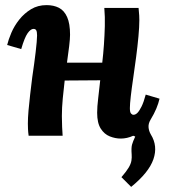

<svg xmlns="http://www.w3.org/2000/svg" viewBox="-20 -531 665 751"><path d="M493 200 455 162Q474 140 483 125Q492 110 494 97.5Q496 85 495 73Q493 47 496.5 34.5Q500 22 509 3L501 0Q477 11 452 11Q431 11 409.5 2.5Q388 -6 374 -28Q360 -50 360 -90Q360 -113 364 -146Q368 -179 372 -217L233 -216Q229 -182 225.5 -146Q222 -110 222 -77Q222 -55 223 -34Q224 -13 225 0H92Q90 -15 89.5 -26.5Q89 -38 89 -48Q89 -69 91.5 -98.5Q94 -128 98 -161.5Q102 -195 106 -228Q110 -255 113.5 -280.5Q117 -306 119.5 -327.5Q122 -349 123.5 -366Q125 -383 125 -392Q125 -406 122 -412Q119 -418 111 -418Q100 -418 88 -401Q76 -384 63 -339L8 -355Q13 -376 24.5 -403Q36 -430 55.5 -454.5Q75 -479 101.5 -495Q128 -511 162 -511Q190 -511 210.5 -500.5Q231 -490 242.5 -464.5Q254 -439 254 -395Q254 -379 250.5 -350Q247 -321 242 -286H380Q384 -320 386.5 -356Q389 -392 390 -428.5Q391 -465 388 -500H522Q524 -479 524.5 -470.5Q525 -462 525 -452Q525 -426 521.5 -388Q518 -350 512.5 -308Q507 -266 501 -225.5Q495 -185 491.5 -154Q488 -123 488 -108Q488 -92 492.5 -87Q497 -82 502 -82Q510 -82 517.5 -89.5Q525 -97 533.5 -114Q542 -131 550 -161L604 -145Q600 -127 591.5 -106.5Q583 -86 569 -63Q560 -48 561 -33.5Q562 -19 570 -5Q598 40 580 92Q562 144 493 200Z"/></svg>

Font: Lora Italic
Style: Italic
Weight: 400
Italic angle: -3°
Designer: Olga Karpushina, Alexei Vanyashin (Cyrillic)
Foundry: Cyreal
Version: Version 2.210; ttfautohint (v1.8.1.43-b0c9)